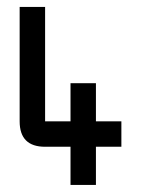

<svg xmlns="http://www.w3.org/2000/svg" viewBox="-20 -618 406 553"><path d="M36.6 -598.1H109.9V-268.6H183.1V-378.4H256.3V-268.6H329.6V-195.3H256.3V-85.4H183.1V-195.3H109.9Q36.6 -195.3 36.6 -268.6Z"/></svg>

Font: BabelStone Khitan Seals
Style: Regular
Weight: 400
Designer: Andrew West
Foundry: BabelStone
Version: Version 1.004